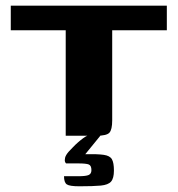

<svg xmlns="http://www.w3.org/2000/svg" viewBox="-20 -480 628 679"><path d="M18.1 -460H570V-372.9H376.8V-54.4Q376.8 -21.7 367 -10.8Q357.2 0 322.4 0H212.4V-372.9H18.1ZM260.7 178.8Q226 178.8 216.2 172Q206.4 165.2 206.4 143.2Q209.3 143.2 221.4 143.2Q233.5 143.2 256.8 143.2Q284 143.2 293.7 138.8Q303.3 134.5 303.3 121.7Q303.3 105.7 294.2 101.8Q285 97.9 256.2 97.9H213.8Q212.7 97.9 210.3 92.8Q208 87.6 210.1 78.1Q212.2 68.7 223 56.3Q229.8 49.2 238 40.6Q246.1 32 255.5 23.8Q264.9 15.5 274.2 8.7Q283.4 1.9 291.6 -1.3H335.9L281.6 65.3Q325.2 64.4 346.9 67.6Q368.7 70.7 375.8 83.2Q382.9 95.7 382.9 123.1Q382.9 150.4 372.8 162.1Q362.8 173.7 336.5 176.3Q310.2 178.8 260.7 178.8Z"/></svg>

Font: Genos Thin
Style: Regular
Weight: 100
Designer: Robert E. Leuschke
Foundry: Robert E. Leuschke
Version: Version 1.010